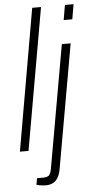

<svg xmlns="http://www.w3.org/2000/svg" viewBox="-60 -758 475 976"><g transform="rotate(-5 177.0 -270.5)"><path d="M17 0 143 -723H188L61 0ZM297 -647 310 -723H354L341 -647ZM133 182Q125 182 116 181Q107 180 99 178.5Q91 177 86 175L92 142H123Q146 142 154.5 132Q163 122 167 97L277 -526H322L211 102Q207 128 197 146.5Q187 165 171 173.5Q155 182 133 182Z"/></g></svg>

Font: Archivo Condensed Thin
Style: Italic
Weight: 250
Width: 3
Italic angle: -10°
Designer: Hector Gatti
Foundry: Omnibus-Type
Version: Version 2.001